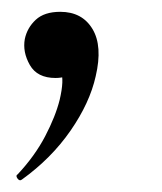

<svg xmlns="http://www.w3.org/2000/svg" viewBox="-20 -124 274 325"><path d="M17 180Q13 183 9.5 178Q6 173 10 171Q39 140 56.5 106.5Q74 73 81 45Q89 11 83 -3Q77 -17 77 -18L110 -36Q111 -14 102.5 -3Q94 8 74 8Q43 8 30.5 -14Q18 -36 22 -58Q26 -77 40.5 -90.5Q55 -104 82 -104Q119 -104 136.5 -75Q154 -46 142 5Q132 50 99.5 97Q67 144 17 180Z"/></svg>

Font: Cormorant Garamond Light
Style: Bold Italic
Weight: 700
Italic angle: -10°
Version: Version 4.001